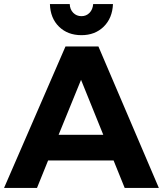

<svg xmlns="http://www.w3.org/2000/svg" viewBox="-23 -930 806 950"><path d="M594 0 539 -136H215L160 0H-3L301 -700H464L763 0ZM267 -263H488L378 -535ZM380 -850Q404 -850 420 -866.5Q436 -883 438 -910H536Q533 -840 490 -798Q447 -756 380 -756Q312 -756 269 -798Q226 -840 224 -910H322Q323 -883 339.5 -866.5Q356 -850 380 -850Z"/></svg>

Font: Gontserrat SemiBold
Style: Regular
Weight: 600
Designer: Julieta Ulanovsky
Foundry: Julieta Ulanovsky
Version: Version 6.001